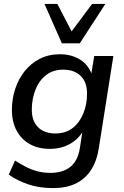

<svg xmlns="http://www.w3.org/2000/svg" viewBox="-20 -775 634 984"><path d="M252 189Q182 189 125.5 170Q69 151 25 120L57 48Q87 67 114.5 81Q142 95 172.5 103Q203 111 238 111Q301 111 339.5 81Q378 51 389 -14L405 -119L414 -118Q398 -85 371.5 -61Q345 -37 310.5 -24.5Q276 -12 236 -12Q177 -12 133.5 -36Q90 -60 65.5 -105Q41 -150 41 -212Q41 -268 58 -319.5Q75 -371 107 -411Q139 -451 184.5 -474Q230 -497 288 -497Q347 -497 392 -468.5Q437 -440 454 -383L446 -385L463 -488H561L487 -19Q477 49 447 95.5Q417 142 368.5 165.5Q320 189 252 189ZM264 -91Q317 -91 352.5 -119Q388 -147 407 -193.5Q426 -240 426 -293Q427 -352 394.5 -385Q362 -418 303 -418Q252 -418 216 -390Q180 -362 162 -316Q144 -270 143 -217Q142 -157 174 -124Q206 -91 264 -91ZM297 -553 208 -755H274L347 -614L452 -755H520L389 -553Z"/></svg>

Font: Nunito Sans 12pt ExtraLight 12pt SemiBold
Style: Italic
Weight: 600
Italic angle: -9°
Version: Version 3.101;gftools[0.9.27]